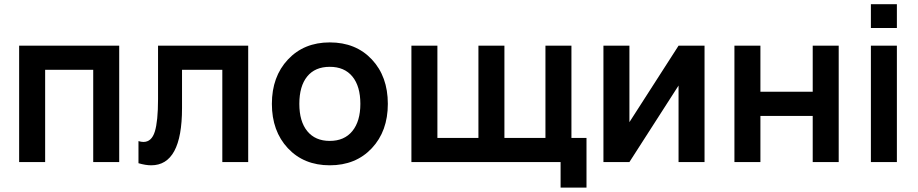

<svg xmlns="http://www.w3.org/2000/svg" viewBox="-20 -752 4262 891"><path d="M189.5 0H68.8V-540H533.2V0H412.6V-428.2H189.5Z M622.6 5.4V-97.2Q635.7 -93.3 645.5 -93.3Q683.6 -93.3 698.5 -141.4Q713.4 -189.5 713.4 -292V-540H1131.8V0H1011.7V-428.2H824.7V-250Q824.7 15.1 681.6 15.1Q655.8 15.1 622.6 5.4Z M1510.3 15.1Q1390.1 15.1 1315.9 -64.2Q1241.7 -143.6 1241.7 -270Q1241.7 -396.5 1316.2 -475.8Q1390.6 -555.2 1510.3 -555.2Q1631.3 -555.2 1705.6 -476.1Q1779.8 -397 1779.8 -270Q1779.8 -143.1 1705.3 -64Q1630.9 15.1 1510.3 15.1ZM1510.3 -98.1Q1578.1 -98.1 1615.2 -143.8Q1652.3 -189.5 1652.3 -270Q1652.3 -351.6 1615.5 -396.7Q1578.6 -441.9 1510.3 -441.9Q1441.9 -441.9 1405.5 -397Q1369.1 -352.1 1369.1 -270Q1369.1 -188.5 1406 -143.3Q1442.9 -98.1 1510.3 -98.1Z M2701.7 118.7H2581.5V0H1889.2V-540H2009.8V-111.8H2200.2V-540H2320.8V-111.8H2511.2V-540H2631.8V-111.8H2701.7Z M3128.9 -540H3249.5V0H3128.9V-355L2900.9 0H2780.3V-540H2900.9V-185.1Z M3508.8 0H3388.2V-540H3508.8V-326.2H3751.5V-540H3872.1V0H3751.5V-213.9H3508.8Z M4142.1 -622.1H4021.5V-732.4H4142.1ZM4142.1 0H4021.5V-540H4142.1Z"/></svg>

Font: Vela Sans Bd
Style: Bold
Weight: 700
Designer: Principal design: Mikhail Sharanda - project Manrope.
Design modification: Ravid Balaliev
Foundry: Mikhail Sharanda
Version: Version 1.001